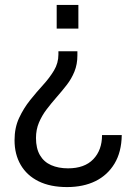

<svg xmlns="http://www.w3.org/2000/svg" viewBox="-20 -545 539 779"><path d="M294 -337V-320Q294 -284 282 -254.5Q270 -225 250.5 -200Q231 -175 209.5 -150.5Q188 -126 169 -101Q150 -76 138 -47.5Q126 -19 126 15Q126 57 142 84.5Q158 112 187.5 125Q217 138 256 138Q323 138 358.5 101Q394 64 394 3H474Q473 72 444.5 119Q416 166 367 190Q318 214 252 214Q184 214 136.5 190.5Q89 167 64 124Q39 81 39 24Q39 -27 57.5 -66.5Q76 -106 102 -138.5Q128 -171 154.5 -200Q181 -229 199 -259Q217 -289 217 -324V-337ZM298 -525V-429H210V-525Z"/></svg>

Font: Hubot Sans
Style: Regular
Weight: 400
Designer: Deni Anggara
Foundry: GitHub, Inc., Subsidiary of Microsoft Corporation
Version: Version 2.000